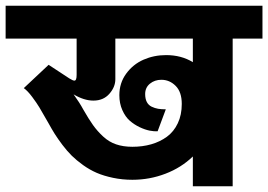

<svg xmlns="http://www.w3.org/2000/svg" viewBox="-55 -653 944 676"><path d="M-35.2 -632.8H869.1V-517.1H764.2V2.9H624V-102.1Q583 -62.5 527.3 -41.3Q471.7 -20 411.1 -20Q375.5 -20 343 -26.9Q310.5 -33.7 285.6 -44.4Q260.7 -55.2 237.5 -71.8Q214.4 -88.4 197.8 -104.7Q181.2 -121.1 164.8 -142.8Q148.4 -164.6 137.7 -181.6Q127 -198.7 115.2 -220.2Q93.3 -258.8 83.7 -274.7Q74.2 -290.5 58.3 -311.8Q42.5 -333 28.8 -342.8L116.2 -424.8L189 -377Q201.7 -369.1 207 -369.1Q214.8 -369.1 214.8 -389.2V-517.1H-35.2ZM529.8 -459Q583.5 -459 624 -434.1V-517.1H351.1V-374Q351.1 -346.7 330.1 -322.8Q309.1 -298.8 273.9 -298.8Q240.7 -298.8 204.1 -320.8Q225.6 -291 237.8 -268.1Q257.3 -233.9 272.5 -212.6Q287.6 -191.4 308.1 -172.4Q328.6 -153.3 353.8 -144.8Q378.9 -136.2 411.1 -136.2Q446.8 -136.2 477.5 -145Q508.3 -153.8 532.7 -171.6Q557.1 -189.5 571 -219Q585 -248.5 585 -287.1Q585 -329.1 563.5 -350.6Q542 -372.1 513.2 -372.1Q489.7 -372.1 472.9 -358.4Q456.1 -344.7 456.1 -321.8Q456.1 -305.2 461.9 -293.9Q467.8 -282.7 479 -277.3Q490.2 -272 501.7 -270Q513.2 -268.1 528.8 -268.1L500 -190.9Q487.8 -189.9 471.7 -193.1Q455.6 -196.3 436.5 -205.3Q417.5 -214.4 401.9 -228Q386.2 -241.7 375.7 -265.4Q365.2 -289.1 365.2 -317.9Q365.2 -360.8 389.4 -393.8Q413.6 -426.8 450.4 -442.9Q487.3 -459 529.8 -459Z"/></svg>

Font: LT Superior
Style: Bold
Weight: 400
Designer: Daniel Lyons
Foundry: LyonsType
Version: Version 1.000